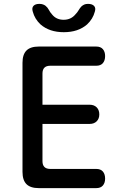

<svg xmlns="http://www.w3.org/2000/svg" viewBox="-20 -970 640 990"><path d="M199 -430H442Q465 -430 478.5 -416.5Q492 -403 492 -380Q492 -358 478.5 -344.5Q465 -331 442 -331H199V-139Q199 -119 209 -109Q219 -99 239 -99H476Q499 -99 510.5 -85.5Q522 -72 522 -49Q522 -27 510.5 -13.5Q499 0 476 0H180Q137 0 116.5 -20.5Q96 -41 96 -84V-646Q96 -689 116.5 -709.5Q137 -730 180 -730H476Q499 -730 510.5 -716.5Q522 -703 522 -681Q522 -658 510.5 -644.5Q499 -631 476 -631H239Q219 -631 209 -621Q199 -611 199 -591ZM149 -910Q143 -929 152.5 -939.5Q162 -950 183 -950Q194 -950 202 -947Q210 -944 215 -940Q226 -931 232 -919Q238 -907 248 -896Q270 -868 308 -868Q346 -868 369 -896Q379 -906 385.5 -917.5Q392 -929 401 -938Q407 -943 414.5 -946.5Q422 -950 434 -950Q455 -950 465 -939.5Q475 -929 469 -910Q459 -872 429 -844Q383 -804 309 -804Q235 -804 189 -844Q159 -872 149 -910Z"/></svg>

Font: Maple Mono NL Medium
Style: Regular
Weight: 500
Monospace: yes
Designer: subframe7536
Version: Version 7.000